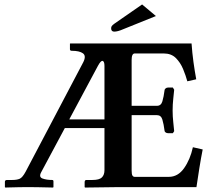

<svg xmlns="http://www.w3.org/2000/svg" viewBox="-20 -841 950 862"><path d="M618 -821 680 -769 536 -711Q520 -704 510 -701.5Q500 -699 493 -699Q479 -699 479 -714Q479 -719 481.5 -723.5Q484 -728 494 -735ZM516 -1 362 1 360 -1V-23Q360 -33 368 -33H395Q426 -33 437.5 -44.5Q449 -56 449 -77V-266H271L165 -68Q153 -46 171 -39.5Q189 -33 214 -33Q220 -33 220 -27V-1L218 1Q218 1 197.5 0.5Q177 0 150.5 -0.5Q124 -1 104 -1Q87 -1 63 -0.5Q39 0 21.5 0.5Q4 1 4 1L2 -1V-25Q2 -33 12 -33H35Q56 -33 68.5 -38.5Q81 -44 95 -70L354 -562Q368 -590 352.5 -601.5Q337 -613 302 -613Q294 -613 294 -620V-645L296 -646H840Q843 -603 848.5 -563Q854 -523 861 -485L821 -476Q814 -502 802 -531Q790 -560 769.5 -580.5Q749 -601 715 -601H585Q571 -601 571 -572V-366H685Q703 -366 709 -386Q715 -406 719 -437Q719 -440 723.5 -444Q728 -448 735 -448H756L762 -438Q761 -426 758 -399Q755 -372 755 -345Q755 -318 758 -291.5Q761 -265 762 -252L756 -243H735Q728 -243 723.5 -246.5Q719 -250 719 -253Q715 -284 709 -304Q703 -324 685 -324H571V-76Q571 -59 574.5 -53Q578 -47 585 -47H738Q779 -47 806.5 -86Q834 -125 846 -180L890 -170Q882 -130 875 -86Q868 -42 862 -1ZM291 -305H449V-545Q449 -565 441 -567.5Q433 -570 420 -546Z"/></svg>

Font: Libertinus Serif SemiBold
Style: Regular
Weight: 600
Designer: Philipp H. Poll, Khaled Hosny
Foundry: Caleb Maclennan
Version: Version 7.051;RELEASE